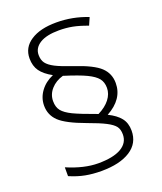

<svg xmlns="http://www.w3.org/2000/svg" viewBox="-141 -853 797 946"><g transform="rotate(-20 258.0 -380.0)"><path d="M70.8 -397Q70.8 -437.5 95.5 -471.4Q120.1 -505.4 163.1 -523.9Q121.1 -546.9 102.1 -573.7Q83 -600.6 83 -640.1Q83 -697.3 132.6 -729.7Q182.1 -762.2 267.1 -762.2Q352.5 -762.2 431.2 -731L414.1 -691.9Q369.6 -708.5 336.7 -714.8Q303.7 -721.2 266.1 -721.2Q200.7 -721.2 165.8 -699.5Q130.9 -677.7 130.9 -641.1Q130.9 -614.7 143.3 -597.9Q155.8 -581.1 185.1 -565.9Q214.4 -550.8 276.9 -529.8Q370.6 -498.5 405.8 -465.1Q440.9 -431.6 440.9 -381.8Q440.9 -297.4 350.1 -248Q392.1 -227.5 413.1 -201.2Q434.1 -174.8 434.1 -134.8Q434.1 -68.8 378.9 -33.4Q323.7 2 227.1 2Q182.1 2 143.6 -5.4Q105 -12.7 63 -30.8V-77.1Q151.9 -39.1 225.1 -39.1Q304.2 -39.1 345.7 -63.2Q387.2 -87.4 387.2 -131.8Q387.2 -158.7 375 -174.6Q362.8 -190.4 331.8 -206.5Q300.8 -222.7 238.8 -245.1Q141.1 -280.8 106 -314.2Q70.8 -347.7 70.8 -397ZM120.1 -402.8Q120.1 -371.1 135.5 -352.1Q150.9 -333 187 -315.4Q223.1 -297.9 309.1 -267.1Q349.1 -287.1 370.6 -314.9Q392.1 -342.8 392.1 -374Q392.1 -404.3 376.5 -423.8Q360.8 -443.4 323.5 -461.4Q286.1 -479.5 208 -503.9Q168.5 -492.7 144.3 -465.3Q120.1 -438 120.1 -402.8Z"/></g></svg>

Font: Zoram GWebM Light
Style: Regular
Weight: 300
Foundry: Ascender Corporation
Version: Version 1.000